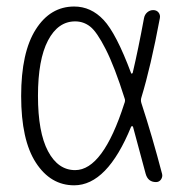

<svg xmlns="http://www.w3.org/2000/svg" viewBox="-20 -550 540 580"><path d="M207 -485.4Q155.3 -485.4 125 -427.7Q94.7 -370.1 94.7 -260.3Q94.7 -150.4 125 -93.3Q155.3 -36.1 207 -36.1Q291 -36.1 355.5 -237.3Q359.4 -246.1 356.4 -252.9Q326.2 -348.6 299.3 -401.4Q272.5 -454.1 252.4 -469.7Q232.4 -485.4 207 -485.4ZM204.1 9.8Q132.8 9.8 88.4 -58.6Q43.9 -127 43.9 -259.8Q43.9 -391.6 87.9 -460.9Q131.8 -530.3 204.1 -530.3Q254.9 -530.3 293 -489.7Q331.1 -449.2 376 -329.1Q377 -327.1 378.4 -327.6Q379.9 -328.1 380.9 -330.1Q397.5 -400.4 415 -495.1Q417 -505.9 424.8 -512.7Q432.6 -519.5 442.9 -519.5Q453.1 -519.5 459 -512.2Q464.8 -504.9 462.9 -495.1Q435.5 -348.6 407.2 -255.9Q404.3 -247.1 407.2 -238.3Q439.5 -139.6 469.7 -24.4Q471.7 -15.6 466.3 -7.8Q460.9 0 451.2 0Q426.8 0 419.9 -25.4Q387.7 -144.5 381.8 -167Q380.9 -168.9 378.9 -168.9Q377 -168.9 376 -167Q303.7 9.8 204.1 9.8Z"/></svg>

Font: Rounded Mgen+ 1mn light
Style: Regular
Weight: 200
Designer: [Source Han Sans]
Ryoko NISHIZUKA  (kana & ideographs); Paul D. Hunt (Latin, Greek & Cyrillic); Wenlong ZHANG  (bopomofo
Version: Version 1.059.20150602